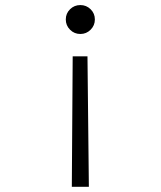

<svg xmlns="http://www.w3.org/2000/svg" viewBox="-20 -547 626 748"><path d="M259.8 180.7 263.2 -327.6H320.8L326.2 180.7ZM293 -527.3Q316.4 -527.3 333 -511Q349.6 -494.6 349.6 -471.2Q349.6 -447.8 333 -431.2Q316.4 -414.6 293 -414.6Q269.5 -414.6 252.9 -431.2Q236.3 -447.8 236.3 -471.2Q236.3 -494.6 252.9 -511Q269.5 -527.3 293 -527.3Z"/></svg>

Font: Cascadia Mono PL Light
Style: Regular
Weight: 300
Monospace: yes
Designer: Aaron Bell
Foundry: Saja Typeworks
Version: Version 2404.023; ttfautohint (v1.8.4)